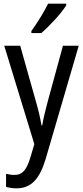

<svg xmlns="http://www.w3.org/2000/svg" viewBox="-20 -786 452 1046"><path d="M341 -757V-766H242C220 -721 186 -666 151 -617V-606H205C248 -642 316 -716 341 -757ZM3 -537 167 -1 147 67C126 138 104 167 58 167C43 167 26 164 13 161V232C31 237 49 240 70 240C152 240 197 186 229 79L409 -537H323L240 -233C227 -185 216 -139 210 -103H206C199 -146 188 -190 176 -232L90 -537Z"/></svg>

Font: Noto Sans Georgian Condensed
Style: Regular
Weight: 400
Width: 3
Designer: Monotype Design Team, Akaki Razmadze
Foundry: Google LLC
Version: Version 2.005